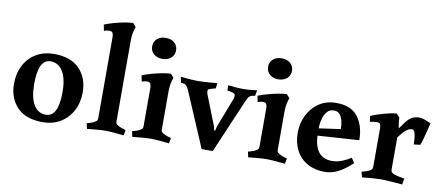

<svg xmlns="http://www.w3.org/2000/svg" viewBox="-66 -973 2863 1243"><g transform="rotate(10 1365.5 -351.0)"><path d="M31 -197Q31 -266 58.9 -319Q86.7 -372 137.1 -402Q187.5 -432 253.9 -432Q364.3 -432 421.7 -372.5Q479 -313 479 -219Q479 -151 450.6 -97.5Q422.3 -44 371.9 -14Q321.6 16 255.3 16Q145 16 88 -43.5Q31 -103 31 -197ZM160 -219Q160 -129 188.5 -82Q217 -35 268 -35Q350 -35 350 -197.3Q350 -287 320.4 -334Q290.9 -381 240 -381Q160 -381 160 -219Z M727 -602V-76Q727 -63 729.5 -58Q732 -53 743 -47Q752 -41 764 -36.5Q776 -32 785.5 -29.5Q795 -27 795 -27L788 9Q752 5 721 2.5Q690 0 667 0Q645 0 613.5 2.5Q582 5 547 9L539 -27Q539 -27 548.5 -29.5Q558 -32 571 -36.5Q584 -41 592 -47Q602 -53 604.5 -58Q607 -63 607 -76V-607Q607 -619 602.5 -630.5Q598 -642 580 -642Q572 -642 564 -640.5Q556 -639 550.5 -637Q545 -635 545 -635L537 -675Q561 -685 596 -695Q631 -705 666 -711.5Q701 -718 723 -718L743 -695Q736 -676 731.5 -653.5Q727 -631 727 -602Z M1025 -321V-75.6Q1025 -62.8 1027.5 -57.9Q1030 -53 1041 -47Q1050 -41 1061.9 -36.5Q1073.8 -32.1 1083.4 -29.5Q1093 -27 1093 -27L1086 9Q1050 5 1018.8 2.5Q987.7 0 965 0Q943.2 0 911.6 2.5Q880 5 845 9L837 -27.2Q837 -27.2 846.5 -29.6Q856 -32 869 -36.5Q882 -41 890 -47Q900 -53 902.5 -58Q905 -63 905 -76V-326Q905 -338 900.5 -349.5Q896 -361 878 -361Q866 -361 854.5 -357.5Q843 -354 843 -354L835 -394Q859 -404 894 -413.9Q929 -423.8 964 -430.4Q999 -437 1021 -437L1041 -414Q1033.7 -395 1029.4 -372.7Q1025 -350.4 1025 -321ZM870 -591Q870 -622 891.5 -641Q913 -660 948 -660Q983 -660 1005 -641Q1027 -622 1027 -591Q1027 -560 1004.8 -541Q982.6 -522 947.6 -522Q914 -522 892 -541Q870 -560 870 -591Z M1354 -150 1360 -124 1366 -123 1373 -152 1448 -347Q1451 -354 1451.5 -365Q1452 -376 1447 -380Q1442 -385 1430.5 -388Q1419 -391 1409.5 -392Q1400 -393 1400 -393L1398 -428Q1434 -424 1457.5 -422.5Q1481 -421 1500 -421Q1518 -421 1538 -422.5Q1558 -424 1589 -428L1582 -391Q1555 -388 1545.5 -379Q1536 -370 1525 -344L1374 9H1301L1149 -348Q1139 -371 1130 -380Q1121 -389 1094 -392L1087 -429Q1125 -425 1151 -423Q1177 -421 1199 -421Q1223 -421 1253.5 -423Q1284 -425 1327 -429L1323 -394Q1323 -394 1306 -389.5Q1289 -385 1280 -381Q1273 -378 1272.5 -368.5Q1272 -359 1276 -348Z M1787 -321V-75.6Q1787 -62.8 1789.5 -57.9Q1792 -53 1803 -47Q1812 -41 1823.9 -36.5Q1835.8 -32.1 1845.4 -29.5Q1855 -27 1855 -27L1848 9Q1812 5 1780.8 2.5Q1749.7 0 1727 0Q1705.2 0 1673.6 2.5Q1642 5 1607 9L1599 -27.2Q1599 -27.2 1608.5 -29.6Q1618 -32 1631 -36.5Q1644 -41 1652 -47Q1662 -53 1664.5 -58Q1667 -63 1667 -76V-326Q1667 -338 1662.5 -349.5Q1658 -361 1640 -361Q1628 -361 1616.5 -357.5Q1605 -354 1605 -354L1597 -394Q1621 -404 1656 -413.9Q1691 -423.8 1726 -430.4Q1761 -437 1783 -437L1803 -414Q1795.7 -395 1791.4 -372.7Q1787 -350.4 1787 -321ZM1632 -591Q1632 -622 1653.5 -641Q1675 -660 1710 -660Q1745 -660 1767 -641Q1789 -622 1789 -591Q1789 -560 1766.8 -541Q1744.6 -522 1709.6 -522Q1676 -522 1654 -541Q1632 -560 1632 -591Z M2296 -225 2024 -207.2Q2032 -62 2143 -62Q2178 -62 2210.6 -75Q2243.2 -88 2268 -105L2289 -73Q2248 -35 2215 -15.5Q2182 4 2156.6 10Q2131.2 16 2110 16Q2045.2 16 1996.6 -11Q1948 -38 1921.5 -88Q1895 -138 1895 -204.5Q1895 -266 1920.9 -319Q1946.9 -372 1994.9 -404.5Q2043 -437 2108.4 -437Q2206 -437 2251 -377.7Q2296 -318.4 2296 -225ZM2102 -386Q2073.6 -386 2056.8 -366.5Q2040 -347 2032 -316.8Q2024 -286.6 2024 -255L2166 -275Q2166 -303.1 2160 -328.1Q2154 -353 2140.5 -369.5Q2126.9 -386 2102 -386Z M2505 -437 2526 -414Q2526 -398 2528.5 -378.5Q2531 -359 2535 -345L2563 -384Q2585 -415 2606.5 -426Q2628 -437 2653 -437Q2672.8 -437 2695.4 -427.5Q2718 -418 2731 -413Q2728 -397 2720.3 -367.5Q2712.6 -338 2704.8 -309.1Q2697.1 -280.2 2690 -264L2648 -259Q2648 -298.4 2641.6 -326.2Q2635.1 -354 2621 -354Q2604 -354 2587.5 -342Q2570.9 -330.1 2557.7 -314Q2544.5 -297.9 2535 -285V-77Q2535 -64 2539 -58.5Q2543 -53 2556 -46.8Q2566 -43 2582.5 -39Q2599 -35 2612.5 -33.2Q2626 -31.4 2626 -31.4L2619 9Q2579.2 5.6 2540.6 2.8Q2502 0 2479.4 0Q2458 0 2423.5 2.5Q2389 5 2354.8 9L2346 -27Q2346 -27 2355.8 -29.5Q2365.6 -32.1 2378.6 -36.5Q2391.6 -40.9 2400 -46Q2410 -52 2412.5 -57.5Q2415 -63 2415 -76V-326Q2415 -340 2410.5 -350Q2406 -360 2389 -360Q2380 -360 2369.6 -358.7Q2359.2 -357.4 2351.1 -355.7Q2343 -354 2343 -354L2338 -391.9Q2360 -402 2390.5 -411.5Q2421 -421 2452 -428.5Q2483 -436 2505 -437Z"/></g></svg>

Font: Buenard
Style: Regular
Weight: 400
Version: Version 2.000